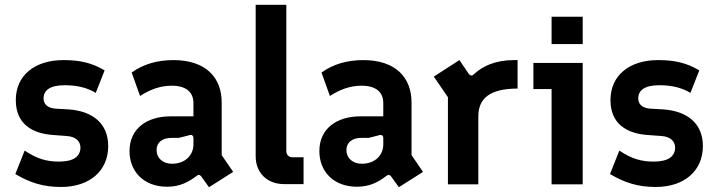

<svg xmlns="http://www.w3.org/2000/svg" viewBox="-20 -770 2993 802"><path d="M235 11C353 11 432 -55 432 -160C432 -255 366 -306 267 -313L214 -316C181 -318 162 -333 162 -359C162 -393 189 -414 250 -414C301 -414 344 -404 380 -382L417 -476C365 -507 315 -519 245 -519C125 -519 46 -455 46 -352C46 -253 113 -212 203 -206L257 -202C297 -200 316 -179 316 -154C316 -118 289 -95 227 -95C176 -95 135 -106 83 -141L44 -43C105 -7 160 11 235 11Z M820 -34 853 12 954 -52 906 -122V-342C906 -445 841 -519 704 -519C638 -519 578 -502 530 -467L565 -369C605 -395 648 -412 697 -412C758 -412 788 -385 788 -339V-284H692C594 -284 521 -233 521 -139C521 -53 581 10 678 10C733 10 769 -11 801 -35C808 -41 814 -41 820 -34ZM698 -86C660 -86 634 -110 634 -143C634 -175 658 -194 696 -194H727L770 -205C780 -209 788 -204 788 -194V-167C788 -122 754 -86 698 -86Z M1166 -1H1248V-113H1201C1186 -113 1176 -124 1176 -139V-750H1048V-117C1048 -48 1096 -1 1166 -1Z M1613 -34 1646 12 1747 -52 1699 -122V-342C1699 -445 1634 -519 1497 -519C1431 -519 1371 -502 1323 -467L1358 -369C1398 -395 1441 -412 1490 -412C1551 -412 1581 -385 1581 -339V-284H1485C1387 -284 1314 -233 1314 -139C1314 -53 1374 10 1471 10C1526 10 1562 -11 1594 -35C1601 -41 1607 -41 1613 -34ZM1491 -86C1453 -86 1427 -110 1427 -143C1427 -175 1451 -194 1489 -194H1520L1563 -205C1573 -209 1581 -204 1581 -194V-167C1581 -122 1547 -86 1491 -86Z M1851 0H1978V-284C1978 -358 2025 -400 2142 -400V-519H2127C2048 -519 1996 -493 1962 -462C1952 -452 1945 -452 1937 -463L1899 -519L1792 -450L1851 -364Z M2284 0H2414V-507H2208V-398H2284ZM2284 -586H2414V-700H2284Z M2719 11C2837 11 2916 -55 2916 -160C2916 -255 2850 -306 2751 -313L2698 -316C2665 -318 2646 -333 2646 -359C2646 -393 2673 -414 2734 -414C2785 -414 2828 -404 2864 -382L2901 -476C2849 -507 2799 -519 2729 -519C2609 -519 2530 -455 2530 -352C2530 -253 2597 -212 2687 -206L2741 -202C2781 -200 2800 -179 2800 -154C2800 -118 2773 -95 2711 -95C2660 -95 2619 -106 2567 -141L2528 -43C2589 -7 2644 11 2719 11Z"/></svg>

Font: Finlandica SemiBold
Style: Regular
Weight: 600
Designer: Niklas Ekholm, Juho Hiilivirta, Jaakko Suomalainen
Foundry: Helsinki Type Studio
Version: Version 2.000;Glyphs 3.2 (3202)